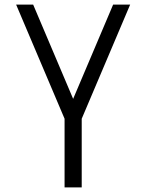

<svg xmlns="http://www.w3.org/2000/svg" viewBox="-20 -638 640 840"><path d="M262.5 182V-118.5L50.5 -618H125L300 -205.5L475 -618H549.5L337.5 -118.5V182Z"/></svg>

Font: Victor Mono Thin
Style: Regular
Weight: 100
Monospace: yes
Designer: Rune Bjørnerås
Version: Version 1.561;gftools[0.9.30]